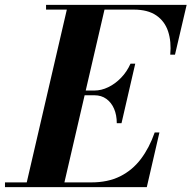

<svg xmlns="http://www.w3.org/2000/svg" viewBox="-68 -770 788 790"><path d="M37.5 0 211.5 -750H366.5L192.5 0ZM-47.5 0V-19.5H307.5Q376 -19.5 426.3 -44.5Q476.5 -69.5 511.4 -115.5Q546.3 -161.5 568.5 -225H588L536 0ZM412.5 -263.2Q412.5 -296.7 401.3 -322.6Q390 -348.5 369.5 -363.2Q349 -378 320.5 -378H254.5V-397.5H320.5Q349 -397.5 377.5 -411.3Q406 -425 430 -449.8Q454 -474.5 469 -508H488.5L432 -263.2ZM632.5 -545Q637.5 -598.5 623.8 -640.5Q610 -682.5 575.1 -706.5Q540.3 -730.5 481.8 -730.5H121.5V-750H700L652 -545Z"/></svg>

Font: Bodoni Moda
Style: Italic
Weight: 400
Italic angle: -13°
Designer: Owen Earl
Foundry: indestructible type
Version: Version 2.005